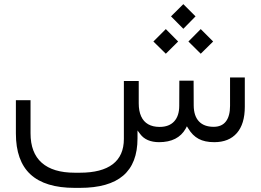

<svg xmlns="http://www.w3.org/2000/svg" viewBox="-20 -682 1250 921"><path d="M800.3 -603.5 859.4 -662.1 918 -603.5 859.4 -543.9ZM883.8 -482.9 942.9 -542.5 1002.4 -482.9 942.9 -424.3ZM715.8 -482.9 775.4 -542.5 834.5 -482.9 775.4 -424.3ZM645.5 -186.5Q645.5 -149.4 657 -124Q668.5 -98.6 690.9 -85.9Q713.4 -73.2 745.6 -73.2Q791 -73.2 815.4 -99.6Q839.8 -126 839.8 -174.8L840.3 -294.9H908.7L909.2 -175.8Q909.7 -126 934.1 -99.9Q958.5 -73.7 1004.9 -73.7Q1043.9 -73.7 1063.7 -99.6Q1083.5 -125.5 1083.5 -173.8V-310.5H1154.3V-169.9Q1154.3 -87.4 1116.2 -43.7Q1078.1 0 1007.8 0Q962.4 0 932.9 -15.9Q903.3 -31.7 883.3 -65.4L876.5 -76.2L870.6 -64.9Q834 0 742.7 0Q681.2 -0.5 652.8 -38.6L639.6 -56.2V-34.2V-18.1Q639.6 101.6 571 160.4Q502.4 219.2 363.3 219.2H338.4Q196.3 219.2 126.2 154.5Q56.2 89.8 56.2 -42V-201.2H126.5V-42.5Q126.5 51.3 180.4 98.9Q234.4 146.5 338.4 146.5H363.3Q467.3 146.5 520.8 105.7Q574.2 64.9 574.2 -15.6V-293.5H645.5Z"/></svg>

Font: Shabnam Light WOL
Style: Light-WOL
Weight: 300
Foundry: DejaVu fonts team - Redesigned by Saber Rastikerdar - Based on Vazir font
Version: Version 5.0.0